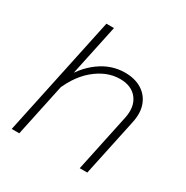

<svg xmlns="http://www.w3.org/2000/svg" viewBox="-166 -871 983 1012"><g transform="rotate(30 325.0 -365.0)"><path d="M454 0 528 -349Q544 -423 509.5 -468.5Q475 -514 404 -514Q323 -514 249.5 -452Q176 -390 134 -270L142 -363Q186 -453 257 -504.5Q328 -556 410 -556Q471 -556 512.5 -530Q554 -504 571 -457.5Q588 -411 574 -348L500 0ZM40 0 195 -730H241L86 0Z"/></g></svg>

Font: Azeret Mono Thin Thin
Style: Italic
Weight: 250
Italic angle: -12°
Version: Version 1.002